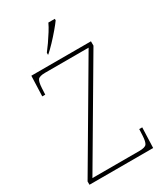

<svg xmlns="http://www.w3.org/2000/svg" viewBox="-227 -1020 951 1110"><g transform="rotate(-30 249.0 -465.5)"><path d="M28 0V-22L420 -689H130Q91 -689 81 -675Q71 -661 69 -620L67 -579H47L52 -714H450V-685L62 -25H375Q414 -25 424 -39Q434 -53 436 -93L438 -135H458L453 0ZM196 -784Q211 -803 229 -829Q247 -855 264 -882Q281 -909 291 -931H334V-921Q322 -904 297.5 -875Q273 -846 246 -817.5Q219 -789 198 -771H196Z"/></g></svg>

Font: Noto Serif Tamil Thin
Style: Regular
Weight: 100
Designer: Indian Type Foundry, Tom Grace, and the Monotype Design Team
Foundry: Monotype Imaging Inc.
Version: Version 2.004; ttfautohint (v1.8.4.7-5d5b)